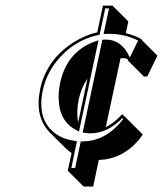

<svg xmlns="http://www.w3.org/2000/svg" viewBox="-20 -598 582 686"><path d="M347.7 -578.1H381.8L438.5 -521.5L429.7 -479.5Q462.4 -471.2 484.9 -458.5L486.3 -455.6L542.5 -398.9L506.3 -325.2L494.6 -324.2L438 -380.9Q436.5 -384.8 435.1 -387.7Q426.3 -390.1 417.5 -390.1Q414.1 -390.1 410.6 -389.6L357.9 -143.6Q387.2 -158.2 415 -188.5H418.5L433.6 -173.8L490.2 -117.2Q437.5 -41 355 -28.3Q343.3 -26.9 333 -26.4L313 68.4H278.8L222.2 12.2L235.8 -51.3Q223.6 -59.6 214.4 -68.4L157.7 -125Q103 -181.2 123.5 -279.3Q145.5 -382.8 239.7 -444.8Q282.2 -472.2 327.6 -482.4ZM292.5 -317.4Q270 -283.7 261.2 -242.7Q252 -197.3 259.3 -161.1ZM262.2 -127.9 250.5 -134.3Q189.9 -166.5 189.5 -250Q189.5 -274.9 194.8 -301.3Q214.8 -396.5 292 -438Q303.7 -444.3 314.9 -448.2L332 -454.1ZM356 -567.9 335.9 -474.1 329.6 -472.7Q241.2 -453.1 181.6 -378.4Q145.5 -332 133.3 -277.3Q110.4 -170.4 178.2 -120.6Q202.1 -103.5 232.9 -97.2Q239.3 -95.7 244.6 -95.2L254.9 -93.3L234.9 2H248.5L268.6 -92.8H276.4Q356.4 -94.2 415 -166Q418 -169.9 420.4 -172.9L417 -175.8Q364.3 -122.1 303.7 -121.6Q293.9 -121.6 285.6 -123L275.4 -124.5L345.7 -456.1L353.5 -456.5Q358.4 -456.5 360.8 -456.5Q416 -455.1 443.8 -392.6L473.6 -453.1Q425.3 -477.1 370.6 -477.1Q367.2 -477.1 362.8 -477.1L350.1 -476.6L369.6 -567.9Z"/></svg>

Font: Linux Biolinum Shadow O
Style: Italic
Weight: 400
Italic angle: -12°
Designer: Philipp H. Poll
Foundry: Philipp H. Poll
Version: Version 0.6.2